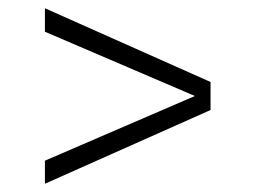

<svg xmlns="http://www.w3.org/2000/svg" viewBox="-20 -471 620 466"><path d="M89 -81 453 -238 89 -394V-451L491 -272V-204L89 -25Z"/></svg>

Font: Grenze Light
Style: Regular
Weight: 300
Designer: Renata Polastri
Foundry: Omnibus-Type
Version: Version 1.002; ttfautohint (v1.8)